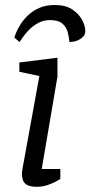

<svg xmlns="http://www.w3.org/2000/svg" viewBox="-20 -735 358 760"><path d="M196.5 -715.2Q239.5 -715.2 265.8 -697.8Q292.1 -680.3 304.8 -656.5Q317.6 -632.6 317.6 -612.3Q317.6 -606 315.8 -600.5Q314 -595.1 309.8 -590.4Q303.3 -583.3 293.6 -578.1Q283.9 -572.8 273.9 -570.8Q263.9 -568.8 254.8 -568.8Q253.3 -586.8 248.2 -607Q243.1 -627.1 227.2 -641.3Q211.3 -655.5 178.4 -655.5Q152.1 -655.5 130.6 -643.7Q109 -631.9 93.5 -615.4Q78 -599 68.6 -585.2Q59.3 -571.5 57.3 -568.5L36.6 -586.4Q37.6 -590.5 43.3 -604.6Q48.9 -618.6 60.4 -637.3Q71.9 -656 90.2 -673.7Q108.5 -691.3 134.9 -703.3Q161.3 -715.2 196.5 -715.2ZM125.2 4.4Q94.1 4.4 80.4 -7.7Q66.8 -19.8 66.8 -47.2Q66.8 -50.7 67.7 -58Q68.7 -65.3 69.8 -71.3L135.8 -434L56.6 -450.9V-487.6L207.4 -506.6V-431.6L145.2 -66H218.8V-26.9Q216.6 -24.9 202.8 -17.3Q189 -9.7 168.8 -2.6Q148.6 4.4 125.2 4.4Z"/></svg>

Font: Faustina Light
Style: Italic
Weight: 300
Italic angle: -8°
Designer: Alfonso Garcia
Foundry: http://www.omnibus-type.com
Version: Version 1.200